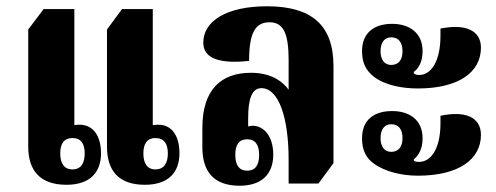

<svg xmlns="http://www.w3.org/2000/svg" viewBox="-20 -581 1582 612"><path d="M192 8C266 8 302 -31 302 -92C302 -147 278 -179 242 -183C231 -184 220 -183 217 -182V-552H119L70 -487V-114C70 -37 108 8 192 8ZM442 8C516 8 552 -31 552 -92C552 -147 529 -179 493 -183C482 -184 470 -183 467 -182V-552H369L321 -487V-114C321 -37 358 8 442 8ZM211 -41C184 -41 172 -61 172 -92C172 -123 184 -141 211 -141C238 -141 250 -123 250 -92C250 -61 238 -41 211 -41ZM475 -41C449 -41 437 -61 437 -92C437 -123 449 -141 475 -141C503 -141 515 -123 515 -92C515 -61 503 -41 475 -41Z M744 11C814 11 851 -26 851 -88C851 -145 823 -177 790 -180C783 -181 775 -179 771 -178V-205C771 -268 784 -300 813 -300C869 -300 900 -205 900 -71V4H995L1043 -61V-370C1043 -503 971 -561 831 -561C704 -561 628 -515 628 -445C628 -393 683 -377 774 -387C774 -475 793 -510 839 -510C885 -510 900 -472 900 -388V-295C879 -324 841 -349 780 -349C687 -349 625 -298 625 -173V-112C625 -33 662 11 744 11ZM768 -37C742 -37 730 -55 730 -88C730 -120 742 -137 768 -137C794 -137 806 -119 806 -87C806 -55 794 -37 768 -37Z M1312 -299C1442 -299 1513 -351 1513 -429C1513 -484 1464 -506 1384 -490V-467C1384 -387 1355 -342 1316 -342C1309 -342 1302 -344 1299 -347V-352C1314 -362 1327 -384 1327 -418C1327 -477 1284 -505 1230 -505C1172 -505 1134 -476 1134 -418C1134 -381 1146 -357 1171 -337C1207 -309 1262 -299 1312 -299ZM1227 -374C1205 -374 1193 -391 1193 -418C1193 -445 1205 -462 1227 -462C1251 -462 1263 -445 1263 -418C1263 -391 1251 -374 1227 -374ZM1312 -21C1442 -21 1513 -73 1513 -151C1513 -207 1464 -229 1384 -212V-188C1384 -109 1355 -65 1316 -65C1309 -65 1302 -66 1299 -69V-73C1314 -85 1327 -106 1327 -140C1327 -200 1284 -227 1230 -227C1172 -227 1134 -199 1134 -140C1134 -104 1146 -78 1171 -60C1208 -33 1262 -21 1312 -21ZM1227 -97C1205 -97 1193 -114 1193 -141C1193 -168 1205 -185 1227 -185C1251 -185 1263 -168 1263 -141C1263 -114 1251 -97 1227 -97Z"/></svg>

Font: Noto Serif Thai ExtraCondensed ExtraBold
Style: Regular
Weight: 800
Width: 2
Designer: Monotype Design Team
Foundry: Monotype Imaging Inc.
Version: Version 2.002